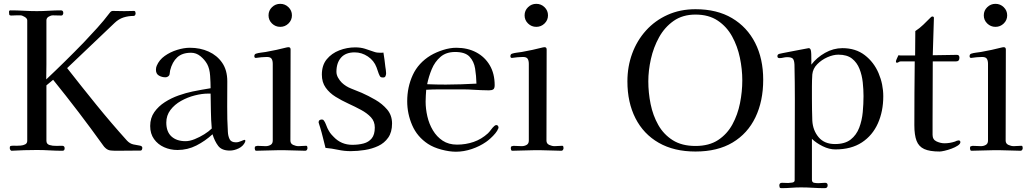

<svg xmlns="http://www.w3.org/2000/svg" viewBox="-20 -787 5379 1001"><path d="M722 -16Q722 -12 720 -7Q718 -2 713 -2Q682 -2 650.5 -1.5Q619 -1 587 -1Q571 -1 556.5 -2.5Q542 -4 530 -15Q526 -18 523 -22Q520 -26 517 -30Q393 -203 257 -371L222 -342V-53Q222 -36 238 -31Q254 -26 274 -26.5Q294 -27 304 -27Q317 -27 317 -14Q317 -1 306 -1Q272 -1 239 -3Q206 -5 172 -5Q139 -5 105.5 -4Q72 -3 39 -1Q31 -6 31 -15Q31 -22 32.5 -24Q34 -26 41 -27Q47 -28 53 -27.5Q59 -27 65 -27Q74 -27 87.5 -28Q101 -29 111.5 -34.5Q122 -40 122 -53V-681Q122 -691 108.5 -699Q95 -707 87 -707H65Q58 -707 52 -706.5Q46 -706 39 -706Q29 -706 28 -712Q27 -718 27 -725Q27 -733 34 -733Q69 -733 103.5 -731Q138 -729 172 -729Q204 -729 235.5 -731Q267 -733 298 -733Q310 -733 310 -719Q310 -715 307.5 -710.5Q305 -706 300 -706Q289 -706 278 -706.5Q267 -707 256 -707Q245 -707 233.5 -700Q222 -693 222 -681V-529Q222 -490 222 -451Q222 -412 221 -373Q321 -467 417 -566Q453 -604 487 -641.5Q521 -679 552 -720Q559 -730 568 -730Q583 -730 598 -729.5Q613 -729 628 -729Q641 -729 653.5 -729.5Q666 -730 679 -730Q684 -730 685.5 -725.5Q687 -721 687 -717Q687 -713 684.5 -708.5Q682 -704 677 -704Q649 -704 624 -696Q599 -688 578 -668L330 -432Q405 -336 482.5 -240.5Q560 -145 642 -54Q657 -38 675.5 -34Q694 -30 708 -28Q722 -26 722 -16Z M1084 -117Q1080 -162 1079.5 -207.5Q1079 -253 1078 -299H1064Q1033 -299 995.5 -289.5Q958 -280 924 -261Q890 -242 868.5 -213.5Q847 -185 847 -148Q847 -100 874 -75.5Q901 -51 947 -51Q969 -51 995 -61.5Q1021 -72 1045 -87Q1069 -102 1084 -117ZM1259 -53Q1259 -49 1258 -47Q1248 -25 1224.5 -13.5Q1201 -2 1178 -2Q1136 -2 1117.5 -26.5Q1099 -51 1088 -87Q1050 -52 1004 -28.5Q958 -5 905 -5Q868 -5 835.5 -19.5Q803 -34 783 -62Q763 -90 763 -130Q763 -172 784.5 -202.5Q806 -233 839.5 -254.5Q873 -276 911.5 -289.5Q950 -303 984 -310Q1007 -315 1031 -319Q1055 -323 1078 -327Q1078 -355 1075.5 -392Q1073 -429 1060 -453Q1047 -476 1025 -494Q1003 -512 976 -512Q930 -512 904 -488Q878 -464 867 -420Q866 -415 865.5 -409.5Q865 -404 864 -399Q863 -393 856.5 -388.5Q850 -384 843 -384Q824 -384 808.5 -393Q793 -402 793 -423Q793 -435 797 -444Q810 -475 839 -495.5Q868 -516 903.5 -527Q939 -538 970 -538Q1024 -538 1068 -518Q1112 -498 1138.5 -459.5Q1165 -421 1165 -363Q1165 -298 1164.5 -232Q1164 -166 1168 -100Q1169 -78 1177 -61.5Q1185 -45 1210 -45Q1223 -45 1237.5 -51.5Q1252 -58 1256 -58Q1259 -58 1259 -53Z M1583 -15Q1583 -10 1580 -5.5Q1577 -1 1572 -1Q1544 -1 1516.5 -2.5Q1489 -4 1460 -4H1433Q1403 -4 1373.5 -2.5Q1344 -1 1315 -1Q1311 -1 1309.5 -6Q1308 -11 1308 -14Q1308 -19 1309 -21.5Q1310 -24 1315 -25Q1320 -27 1326.5 -26.5Q1333 -26 1339 -26Q1346 -26 1352 -25.5Q1358 -25 1365 -25Q1379 -25 1390.5 -31.5Q1402 -38 1402 -54V-454Q1402 -471 1396 -480.5Q1390 -490 1371 -490Q1357 -490 1342.5 -488.5Q1328 -487 1314 -485Q1306 -485 1306 -494Q1306 -504 1314 -507Q1326 -511 1339.5 -512.5Q1353 -514 1365 -516Q1393 -521 1421 -527Q1449 -533 1476 -540Q1479 -541 1484 -541Q1495 -541 1495 -529Q1495 -411 1494.5 -292Q1494 -173 1494 -54Q1494 -38 1508.5 -31.5Q1523 -25 1536 -25Q1546 -25 1556.5 -26Q1567 -27 1577 -27Q1581 -27 1582 -22Q1583 -17 1583 -15ZM1502 -707Q1502 -682 1484 -664.5Q1466 -647 1441 -647Q1416 -647 1398 -664.5Q1380 -682 1380 -707Q1380 -732 1398 -749.5Q1416 -767 1441 -767Q1466 -767 1484 -749.5Q1502 -732 1502 -707Z M2024 -143Q2024 -98 2004 -69.5Q1984 -41 1952 -26Q1920 -11 1882 -5Q1844 1 1808 1Q1775 1 1742.5 -6Q1710 -13 1677 -16Q1670 -43 1663.5 -70Q1657 -97 1649 -123Q1648 -126 1644.5 -137Q1641 -148 1641 -149Q1641 -157 1646 -160.5Q1651 -164 1658 -164Q1665 -164 1668 -159Q1674 -152 1678.5 -140Q1683 -128 1687 -119Q1695 -103 1701 -94.5Q1707 -86 1720 -73Q1759 -32 1817 -32Q1849 -32 1875.5 -39Q1902 -46 1918 -65.5Q1934 -85 1934 -122Q1934 -154 1914 -175.5Q1894 -197 1862.5 -214Q1831 -231 1796 -247Q1761 -263 1729.5 -282.5Q1698 -302 1678 -330Q1658 -358 1658 -398Q1658 -447 1683.5 -478Q1709 -509 1749 -524.5Q1789 -540 1832 -540Q1860 -540 1882.5 -533Q1905 -526 1930 -517Q1938 -514 1946 -513Q1954 -512 1962 -512Q1967 -512 1971 -512Q1975 -512 1979 -513Q1982 -495 1984.5 -476.5Q1987 -458 1989 -439Q1990 -432 1991.5 -422.5Q1993 -413 1993 -405Q1993 -398 1990 -390.5Q1987 -383 1978 -383Q1971 -383 1966.5 -384.5Q1962 -386 1959 -393Q1954 -403 1950.5 -414.5Q1947 -426 1943 -436Q1930 -471 1898 -492.5Q1866 -514 1829 -514Q1782 -514 1758 -486.5Q1734 -459 1734 -413Q1734 -397 1742.5 -382Q1751 -367 1762 -356Q1783 -336 1811.5 -325Q1840 -314 1866 -303Q1900 -288 1936.5 -267Q1973 -246 1998.5 -216Q2024 -186 2024 -143Z M2464 -351Q2463 -392 2457 -429.5Q2451 -467 2428 -491.5Q2405 -516 2353 -516Q2306 -516 2276.5 -490.5Q2247 -465 2231 -426.5Q2215 -388 2207 -348Q2232 -347 2256 -346.5Q2280 -346 2304 -346Q2344 -346 2384 -347.5Q2424 -349 2464 -351ZM2579 -122Q2579 -117 2577 -116Q2574 -106 2562.5 -92Q2551 -78 2537 -65.5Q2523 -53 2514 -47Q2481 -24 2439.5 -10Q2398 4 2357 4Q2323 4 2281.5 -7Q2240 -18 2211 -37Q2155 -74 2129 -134Q2103 -194 2103 -259Q2103 -333 2132 -396Q2161 -459 2225 -498Q2254 -515 2290 -526.5Q2326 -538 2359 -538Q2418 -538 2463 -514Q2508 -490 2533.5 -446.5Q2559 -403 2559 -343Q2559 -326 2551.5 -321Q2544 -316 2529 -316Q2509 -316 2489 -317Q2469 -318 2449 -319Q2421 -321 2393.5 -321Q2366 -321 2338 -321Q2304 -321 2270 -321Q2236 -321 2202 -319Q2201 -303 2200 -288Q2199 -273 2199 -257Q2199 -220 2208 -180.5Q2217 -141 2237 -107.5Q2257 -74 2288 -53.5Q2319 -33 2363 -33Q2408 -33 2449 -47Q2490 -61 2524 -92Q2533 -101 2540.5 -111.5Q2548 -122 2557 -130Q2562 -135 2568 -135Q2573 -135 2576 -131Q2579 -127 2579 -122Z M2918 -15Q2918 -10 2915 -5.5Q2912 -1 2907 -1Q2879 -1 2851.5 -2.5Q2824 -4 2795 -4H2768Q2738 -4 2708.5 -2.5Q2679 -1 2650 -1Q2646 -1 2644.5 -6Q2643 -11 2643 -14Q2643 -19 2644 -21.5Q2645 -24 2650 -25Q2655 -27 2661.5 -26.5Q2668 -26 2674 -26Q2681 -26 2687 -25.5Q2693 -25 2700 -25Q2714 -25 2725.5 -31.5Q2737 -38 2737 -54V-454Q2737 -471 2731 -480.5Q2725 -490 2706 -490Q2692 -490 2677.5 -488.5Q2663 -487 2649 -485Q2641 -485 2641 -494Q2641 -504 2649 -507Q2661 -511 2674.5 -512.5Q2688 -514 2700 -516Q2728 -521 2756 -527Q2784 -533 2811 -540Q2814 -541 2819 -541Q2830 -541 2830 -529Q2830 -411 2829.5 -292Q2829 -173 2829 -54Q2829 -38 2843.5 -31.5Q2858 -25 2871 -25Q2881 -25 2891.5 -26Q2902 -27 2912 -27Q2916 -27 2917 -22Q2918 -17 2918 -15ZM2837 -707Q2837 -682 2819 -664.5Q2801 -647 2776 -647Q2751 -647 2733 -664.5Q2715 -682 2715 -707Q2715 -732 2733 -749.5Q2751 -767 2776 -767Q2801 -767 2819 -749.5Q2837 -732 2837 -707Z M3850 -368Q3850 -426 3837.5 -486Q3825 -546 3797 -597Q3769 -648 3722 -679.5Q3675 -711 3606 -711Q3539 -711 3492 -678Q3445 -645 3416 -592.5Q3387 -540 3373.5 -479.5Q3360 -419 3360 -363Q3360 -304 3372 -244.5Q3384 -185 3412 -135.5Q3440 -86 3487.5 -56Q3535 -26 3606 -26Q3677 -26 3724 -57Q3771 -88 3798.5 -138.5Q3826 -189 3838 -249Q3850 -309 3850 -368ZM3959 -371Q3959 -260 3918.5 -175.5Q3878 -91 3799.5 -44Q3721 3 3606 3Q3494 3 3414.5 -42.5Q3335 -88 3293 -170.5Q3251 -253 3251 -363Q3251 -440 3276 -508Q3301 -576 3348 -628Q3395 -680 3460.5 -709.5Q3526 -739 3606 -739Q3718 -739 3796.5 -692.5Q3875 -646 3917 -563.5Q3959 -481 3959 -371Z M4482 -286Q4482 -320 4478 -357.5Q4474 -395 4461 -428Q4448 -461 4422 -481.5Q4396 -502 4351 -502Q4324 -502 4293.5 -488.5Q4263 -475 4240.5 -452Q4218 -429 4215 -399Q4213 -368 4213 -336Q4213 -304 4213 -272Q4213 -244 4213.5 -215.5Q4214 -187 4215 -158Q4218 -107 4248 -71.5Q4278 -36 4333 -36Q4385 -36 4415 -59.5Q4445 -83 4459.5 -121Q4474 -159 4478 -202.5Q4482 -246 4482 -286ZM4585 -285Q4585 -207 4557 -144Q4529 -81 4473.5 -44.5Q4418 -8 4335 -8Q4303 -8 4269.5 -24.5Q4236 -41 4213 -63V150Q4213 164 4224.5 166Q4236 168 4246 168Q4255 168 4264 167Q4273 166 4282 166Q4295 166 4295 179Q4295 194 4280 194Q4249 194 4218 192Q4187 190 4156 190Q4130 190 4104.5 192Q4079 194 4053 194Q4046 194 4044.5 189Q4043 184 4043 180Q4043 166 4057 166Q4065 166 4073 166.5Q4081 167 4089 167Q4096 167 4109.5 165Q4123 163 4123 153Q4123 49 4123.5 -56Q4124 -161 4124 -265Q4124 -312 4123.5 -358Q4123 -404 4122 -450Q4121 -472 4114 -480.5Q4107 -489 4084 -489Q4074 -489 4064 -486.5Q4054 -484 4044 -484Q4033 -484 4033 -494Q4033 -503 4042 -506Q4044 -507 4060 -510Q4076 -513 4098.5 -517.5Q4121 -522 4143 -526Q4165 -530 4180 -533Q4195 -536 4196 -536Q4204 -536 4207 -526Q4209 -520 4209.5 -504.5Q4210 -489 4210 -473.5Q4210 -458 4210 -450Q4238 -487 4281.5 -511.5Q4325 -536 4372 -536Q4441 -536 4488.5 -499.5Q4536 -463 4560.5 -405.5Q4585 -348 4585 -285Z M4987 -46Q4987 -37 4973.5 -28Q4960 -19 4941 -12Q4922 -5 4904.5 -1Q4887 3 4879 3Q4827 3 4798.5 -10Q4770 -23 4758.5 -53Q4747 -83 4747 -134Q4747 -217 4747.5 -300.5Q4748 -384 4749 -467H4677Q4670 -467 4665.5 -463.5Q4661 -460 4656 -460Q4651 -460 4651 -467Q4651 -471 4656.5 -483Q4662 -495 4664 -499Q4667 -498 4673 -498H4751L4752 -625Q4775 -640 4794 -658.5Q4813 -677 4832 -696Q4834 -698 4836 -699.5Q4838 -701 4840 -701Q4849 -701 4849 -694L4843 -499Q4875 -499 4906.5 -500Q4938 -501 4969 -501Q4982 -501 4982 -486Q4982 -467 4965 -467H4843Q4843 -391 4842.5 -314.5Q4842 -238 4842 -161V-84Q4842 -59 4863 -49.5Q4884 -40 4904 -40Q4932 -40 4959 -49Q4962 -51 4968 -53Q4974 -55 4977 -55Q4987 -55 4987 -46Z M5312 -15Q5312 -10 5309 -5.5Q5306 -1 5301 -1Q5273 -1 5245.5 -2.5Q5218 -4 5189 -4H5162Q5132 -4 5102.5 -2.5Q5073 -1 5044 -1Q5040 -1 5038.5 -6Q5037 -11 5037 -14Q5037 -19 5038 -21.5Q5039 -24 5044 -25Q5049 -27 5055.5 -26.5Q5062 -26 5068 -26Q5075 -26 5081 -25.5Q5087 -25 5094 -25Q5108 -25 5119.5 -31.5Q5131 -38 5131 -54V-454Q5131 -471 5125 -480.5Q5119 -490 5100 -490Q5086 -490 5071.5 -488.5Q5057 -487 5043 -485Q5035 -485 5035 -494Q5035 -504 5043 -507Q5055 -511 5068.5 -512.5Q5082 -514 5094 -516Q5122 -521 5150 -527Q5178 -533 5205 -540Q5208 -541 5213 -541Q5224 -541 5224 -529Q5224 -411 5223.5 -292Q5223 -173 5223 -54Q5223 -38 5237.5 -31.5Q5252 -25 5265 -25Q5275 -25 5285.5 -26Q5296 -27 5306 -27Q5310 -27 5311 -22Q5312 -17 5312 -15ZM5231 -707Q5231 -682 5213 -664.5Q5195 -647 5170 -647Q5145 -647 5127 -664.5Q5109 -682 5109 -707Q5109 -732 5127 -749.5Q5145 -767 5170 -767Q5195 -767 5213 -749.5Q5231 -732 5231 -707Z"/></svg>

Font: Kaisei Opti
Style: Regular
Weight: 400
Designer: Font-Kai, 金井和夫
Foundry: KAZUO KANAI
Version: Version 5.003